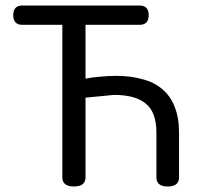

<svg xmlns="http://www.w3.org/2000/svg" viewBox="-20 -676 736 696"><path d="M248 0Q206 0 206 -33V-586H61Q28 -586 28 -621Q28 -656 61 -656H486Q519 -656 519 -621Q519 -586 486 -586H290V-391Q314 -396 343 -398Q372 -401 401 -401Q454 -401 496 -389Q539 -378 568 -353Q598 -328 613 -289Q629 -250 629 -195V-33Q629 0 588 0Q547 0 547 -33V-195Q547 -269 509 -300Q471 -332 393 -332L290 -322V-33Q290 0 248 0Z"/></svg>

Font: Swei Gothic CJK TC Regular
Style: Regular
Weight: 400
Version: Version 2.129